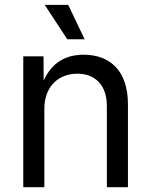

<svg xmlns="http://www.w3.org/2000/svg" viewBox="-20 -781 631 801"><path d="M165 -327.1C165 -420.4 224.1 -473.6 302.7 -473.6C378.9 -473.6 425.8 -423.3 425.8 -339.4V0H513.7V-346.7C513.7 -484.9 439.5 -552.7 329.1 -552.7C255.9 -552.7 197.3 -522 162.1 -444.8L161.6 -545.9H77.1V0H165ZM260.7 -617.2H333L264.6 -760.7H166.5Z"/></svg>

Font: Raveo
Style: Regular
Weight: 400
Designer: Jakub Foglar, Rasmus Andersson (Inter)
Foundry: Jakubfoglar.com
Version: Version 1.100;Glyphs 3.2.3 (3260)